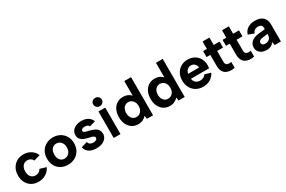

<svg xmlns="http://www.w3.org/2000/svg" viewBox="120 -1927 4674 3141"><g transform="rotate(-30 2457.0 -356.5)"><path d="M282 7Q209 7 154 -25Q99 -57 68 -114.5Q37 -172 37 -248Q37 -325 68.5 -383Q100 -441 155.5 -474Q211 -507 284 -507Q363 -507 424 -468Q485 -429 511 -363L393 -329Q380 -358 352.5 -375Q325 -392 290 -392Q255 -392 228.5 -374Q202 -356 187.5 -324Q173 -292 173 -249Q173 -184 205 -146Q237 -108 291 -108Q325 -108 353 -124.5Q381 -141 395 -170L513 -136Q486 -71 423.5 -32Q361 7 282 7Z M838 7Q765 7 708 -24.5Q651 -56 618.5 -113.5Q586 -171 586 -249Q586 -328 619.5 -386Q653 -444 711 -475.5Q769 -507 841 -507Q913 -507 971 -475.5Q1029 -444 1063 -386.5Q1097 -329 1097 -251Q1097 -172 1062.5 -114Q1028 -56 969.5 -24.5Q911 7 838 7ZM837 -108Q868 -108 896 -123.5Q924 -139 942 -170.5Q960 -202 960 -251Q960 -298 943 -329.5Q926 -361 898.5 -376.5Q871 -392 839 -392Q808 -392 781.5 -376.5Q755 -361 739 -329.5Q723 -298 723 -249Q723 -202 738.5 -170.5Q754 -139 780 -123.5Q806 -108 837 -108Z M1286 -163Q1292 -138 1306.5 -125Q1321 -112 1339.5 -106.5Q1358 -101 1377 -101Q1412 -101 1432 -114.5Q1452 -128 1452 -149Q1452 -167 1438 -177.5Q1424 -188 1402.5 -194Q1381 -200 1357 -205Q1330 -212 1299.5 -220.5Q1269 -229 1242 -245Q1215 -261 1197.5 -286.5Q1180 -312 1180 -351Q1180 -398 1205 -432.5Q1230 -467 1275.5 -487Q1321 -507 1381 -507Q1452 -507 1501 -477Q1550 -447 1572 -391L1460 -359Q1454 -373 1442 -382Q1430 -391 1413.5 -395Q1397 -399 1380 -399Q1351 -399 1332 -387.5Q1313 -376 1313 -356Q1313 -344 1320 -336.5Q1327 -329 1339.5 -324Q1352 -319 1368.5 -315Q1385 -311 1405 -306Q1436 -298 1467.5 -287.5Q1499 -277 1525.5 -261Q1552 -245 1568 -218Q1584 -191 1586 -150Q1586 -106 1561 -70.5Q1536 -35 1489 -14Q1442 7 1375 7Q1297 7 1242.5 -26Q1188 -59 1171 -129Z M1701 -500H1829V0H1701ZM1766 -564Q1730 -564 1707 -587Q1684 -610 1684 -642Q1684 -675 1707 -697.5Q1730 -720 1766 -720Q1800 -720 1823.5 -697.5Q1847 -675 1847 -642Q1847 -610 1823.5 -587Q1800 -564 1766 -564Z M2332 -425 2316 -423V-720H2444V0H2328L2320 -62Q2296 -34 2256.5 -13.5Q2217 7 2165 7Q2100 7 2050 -25Q2000 -57 1972 -114.5Q1944 -172 1944 -250Q1944 -328 1972 -386Q2000 -444 2050 -475.5Q2100 -507 2165 -507Q2224 -507 2266.5 -483Q2309 -459 2332 -425ZM2081 -250Q2081 -187 2113.5 -148.5Q2146 -110 2198 -110Q2230 -110 2256.5 -126.5Q2283 -143 2299.5 -174Q2316 -205 2316 -250Q2316 -295 2299.5 -326Q2283 -357 2256.5 -373.5Q2230 -390 2198 -390Q2146 -390 2113.5 -351.5Q2081 -313 2081 -250Z M2930 -425 2914 -423V-720H3042V0H2926L2918 -62Q2894 -34 2854.5 -13.5Q2815 7 2763 7Q2698 7 2648 -25Q2598 -57 2570 -114.5Q2542 -172 2542 -250Q2542 -328 2570 -386Q2598 -444 2648 -475.5Q2698 -507 2763 -507Q2822 -507 2864.5 -483Q2907 -459 2930 -425ZM2679 -250Q2679 -187 2711.5 -148.5Q2744 -110 2796 -110Q2828 -110 2854.5 -126.5Q2881 -143 2897.5 -174Q2914 -205 2914 -250Q2914 -295 2897.5 -326Q2881 -357 2854.5 -373.5Q2828 -390 2796 -390Q2744 -390 2711.5 -351.5Q2679 -313 2679 -250Z M3392 7Q3317 7 3260 -26Q3203 -59 3171.5 -118Q3140 -177 3140 -254Q3140 -328 3171.5 -385Q3203 -442 3258 -474.5Q3313 -507 3384 -507Q3456 -507 3511 -476Q3566 -445 3596.5 -389.5Q3627 -334 3627 -260Q3627 -249 3625.5 -235.5Q3624 -222 3622 -207H3278Q3282 -175 3298.5 -152.5Q3315 -130 3339.5 -117.5Q3364 -105 3395 -105Q3432 -105 3461.5 -120Q3491 -135 3504 -161L3617 -127Q3587 -63 3528 -28Q3469 7 3392 7ZM3487 -300Q3486 -328 3472 -350.5Q3458 -373 3435 -385.5Q3412 -398 3384 -398Q3359 -398 3337 -385.5Q3315 -373 3299.5 -351Q3284 -329 3279 -300Z M3749 -500V-640H3878V-500H3989V-387H3878V-184Q3878 -145 3895 -129Q3912 -113 3937.5 -112Q3963 -111 3989 -115V-5Q3943 5 3899.5 1Q3856 -3 3822 -22.5Q3788 -42 3768.5 -82Q3749 -122 3749 -184V-387H3678V-500Z M4116 -500V-640H4245V-500H4356V-387H4245V-184Q4245 -145 4262 -129Q4279 -113 4304.5 -112Q4330 -111 4356 -115V-5Q4310 5 4266.5 1Q4223 -3 4189 -22.5Q4155 -42 4135.5 -82Q4116 -122 4116 -184V-387H4045V-500Z M4741 0 4731 -61Q4706 -30 4674.5 -12Q4643 6 4590 6Q4540 6 4502.5 -11.5Q4465 -29 4444 -60.5Q4423 -92 4423 -135Q4423 -198 4468.5 -239.5Q4514 -281 4606 -292L4731 -306V-341Q4731 -362 4712 -380Q4693 -398 4652 -398Q4616 -398 4589.5 -380.5Q4563 -363 4554 -328L4444 -368Q4464 -435 4520 -471Q4576 -507 4658 -507Q4758 -507 4808.5 -457.5Q4859 -408 4859 -327V0ZM4731 -217 4623 -203Q4590 -199 4573 -183.5Q4556 -168 4556 -146Q4556 -125 4573 -110.5Q4590 -96 4621 -96Q4656 -96 4680.5 -109Q4705 -122 4718 -147Q4731 -172 4731 -209Z"/></g></svg>

Font: Albert Sans
Style: Bold
Weight: 700
Designer: Andreas Rasmussen
Foundry: a.Foundry
Version: Version 1.025